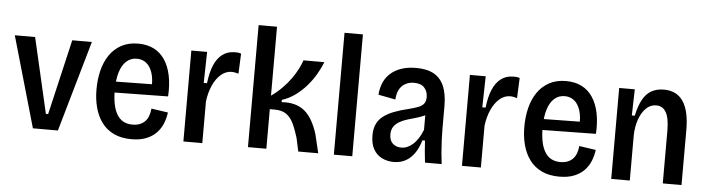

<svg xmlns="http://www.w3.org/2000/svg" viewBox="-45 -896 4056 1102"><g transform="rotate(5 1982.5 -345.0)"><path d="M167 0 17 -523H134L234 -89H247L348 -523H461L311 0Z M736 13Q676 13 633.5 -7.5Q591 -28 564 -64.5Q537 -101 524 -149.5Q511 -198 511 -254Q511 -312 523.5 -363Q536 -414 562.5 -453Q589 -492 630 -514.5Q671 -537 727 -537Q779 -537 817.5 -517.5Q856 -498 881 -460.5Q906 -423 917 -370Q928 -317 924 -250L585 -245V-308L853 -312L825 -281Q829 -338 817 -375.5Q805 -413 782 -431.5Q759 -450 727 -450Q692 -450 667 -427.5Q642 -405 629 -362.5Q616 -320 616 -258Q616 -167 645 -119Q674 -71 734 -71Q758 -71 776 -78Q794 -85 806.5 -98Q819 -111 826 -130Q833 -149 835 -172L931 -158Q927 -126 915 -95.5Q903 -65 880 -40.5Q857 -16 821.5 -1.5Q786 13 736 13Z M1034 0V-296V-524H1125L1121 -345H1140Q1147 -407 1165 -449.5Q1183 -492 1213 -514Q1243 -536 1283 -536Q1292 -536 1301 -535.5Q1310 -535 1320 -531L1315 -415Q1306 -418 1295 -420Q1284 -422 1275 -422Q1242 -422 1214.5 -398.5Q1187 -375 1168.5 -334.5Q1150 -294 1143 -241V0Z M1406 0V-703H1512V-306Q1545 -329 1573 -357Q1601 -385 1622.5 -415Q1644 -445 1658.5 -473.5Q1673 -502 1680 -524H1800Q1787 -489 1765.5 -452.5Q1744 -416 1715.5 -383.5Q1687 -351 1652 -325.5Q1617 -300 1576 -287V-274Q1620 -277 1653.5 -267.5Q1687 -258 1711.5 -236.5Q1736 -215 1754 -182.5Q1772 -150 1785 -108L1811 0H1696L1679 -78Q1664 -127 1648 -160Q1632 -193 1607 -210.5Q1582 -228 1540 -228H1512V0Z M1901 0V-702H2007V0Z M2246 12Q2210 12 2179 -3Q2148 -18 2130 -49.5Q2112 -81 2112 -130Q2112 -167 2124.5 -194.5Q2137 -222 2162 -241Q2187 -260 2223.5 -274Q2260 -288 2307 -299Q2338 -307 2359.5 -315Q2381 -323 2392 -337Q2403 -351 2403 -376Q2403 -408 2383.5 -429.5Q2364 -451 2323 -451Q2297 -451 2275 -439.5Q2253 -428 2240 -405Q2227 -382 2225 -346L2126 -365Q2129 -405 2143 -436.5Q2157 -468 2183 -490.5Q2209 -513 2245.5 -525Q2282 -537 2328 -537Q2392 -537 2431.5 -514.5Q2471 -492 2490 -447Q2509 -402 2509 -333V-204Q2509 -175 2510.5 -138.5Q2512 -102 2515 -66Q2518 -30 2522 0H2426Q2422 -31 2419.5 -62.5Q2417 -94 2415 -126H2400Q2388 -84 2367 -53Q2346 -22 2316 -5Q2286 12 2246 12ZM2283 -74Q2301 -74 2318 -81.5Q2335 -89 2350.5 -103Q2366 -117 2379.5 -138Q2393 -159 2404 -187V-293L2432 -294Q2420 -278 2399 -268.5Q2378 -259 2353.5 -252Q2329 -245 2304 -237.5Q2279 -230 2259 -218.5Q2239 -207 2226.5 -189.5Q2214 -172 2214 -144Q2214 -110 2233 -92Q2252 -74 2283 -74Z M2639 0V-296V-524H2730L2726 -345H2745Q2752 -407 2770 -449.5Q2788 -492 2818 -514Q2848 -536 2888 -536Q2897 -536 2906 -535.5Q2915 -535 2925 -531L2920 -415Q2911 -418 2900 -420Q2889 -422 2880 -422Q2847 -422 2819.5 -398.5Q2792 -375 2773.5 -334.5Q2755 -294 2748 -241V0Z M3201 13Q3141 13 3098.5 -7.5Q3056 -28 3029 -64.5Q3002 -101 2989 -149.5Q2976 -198 2976 -254Q2976 -312 2988.5 -363Q3001 -414 3027.5 -453Q3054 -492 3095 -514.5Q3136 -537 3192 -537Q3244 -537 3282.5 -517.5Q3321 -498 3346 -460.5Q3371 -423 3382 -370Q3393 -317 3389 -250L3050 -245V-308L3318 -312L3290 -281Q3294 -338 3282 -375.5Q3270 -413 3247 -431.5Q3224 -450 3192 -450Q3157 -450 3132 -427.5Q3107 -405 3094 -362.5Q3081 -320 3081 -258Q3081 -167 3110 -119Q3139 -71 3199 -71Q3223 -71 3241 -78Q3259 -85 3271.5 -98Q3284 -111 3291 -130Q3298 -149 3300 -172L3396 -158Q3392 -126 3380 -95.5Q3368 -65 3345 -40.5Q3322 -16 3286.5 -1.5Q3251 13 3201 13Z M3499 0V-336V-524H3589L3585 -373H3602Q3614 -430 3634 -466.5Q3654 -503 3684.5 -520Q3715 -537 3756 -537Q3830 -537 3867 -482Q3904 -427 3904 -317V0H3796V-303Q3796 -375 3777 -409Q3758 -443 3720 -443Q3686 -443 3661 -418Q3636 -393 3621.5 -351.5Q3607 -310 3606 -260V0Z"/></g></svg>

Font: Bricolage Grotesque SemiCondensed Medium
Style: Regular
Weight: 500
Width: 4
Designer: Mathieu Triay
Foundry: Atelier Triay
Version: Version 1.001;gftools[0.9.33.dev8+g029e19f]